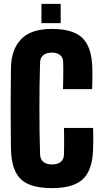

<svg xmlns="http://www.w3.org/2000/svg" viewBox="-20 -959 530 989"><path d="M247.5 10Q134.5 10 86.8 -36.5Q39 -83 36.5 -191Q36 -232.5 35.5 -287Q35 -341.5 35 -400.2Q35 -459 35.5 -513.8Q36 -568.5 36.5 -611Q38 -702.5 87.8 -756.2Q137.5 -810 247.5 -810Q355.5 -810 404 -763.8Q452.5 -717.5 455.5 -610Q456 -593.5 456 -574.2Q456 -555 455.5 -535.8Q455 -516.5 454.5 -500H304.5Q305 -518.5 305.5 -543.8Q306 -569 306 -594.2Q306 -619.5 305.5 -638Q305 -662 289.8 -675Q274.5 -688 247.5 -688Q219 -688 203.2 -675Q187.5 -662 186.5 -638Q184.5 -585.5 183.8 -524.5Q183 -463.5 183 -400Q183 -336.5 183.8 -275.8Q184.5 -215 186.5 -163Q187.5 -138.5 203.2 -125.2Q219 -112 247.5 -112Q277 -112 293 -125.2Q309 -138.5 309.5 -163Q310 -181 310.2 -206.2Q310.5 -231.5 310.2 -256.8Q310 -282 309.5 -300H459.5Q460.5 -276 460.5 -245.5Q460.5 -215 459.5 -191Q456.5 -83 407.2 -36.5Q358 10 247.5 10ZM193.5 -840V-939H292.5V-840Z"/></svg>

Font: Big Shoulders Display Thin Black
Style: Regular
Weight: 900
Version: Version 2.002